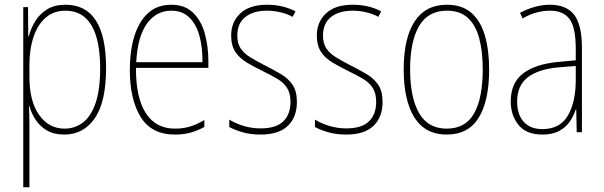

<svg xmlns="http://www.w3.org/2000/svg" viewBox="-20 -557 2545 809"><path d="M256 -537Q427 -537 427 -270Q427 -128 379.5 -59Q332 10 251 10Q207 10 177.5 -7.5Q148 -25 130 -52.5Q112 -80 104 -110H102Q104 -76 104 -20V232H78V-527H98L99 -403H101Q110 -438 129 -468.5Q148 -499 179 -518Q210 -537 256 -537ZM256 -512Q207 -512 173 -483Q139 -454 121.5 -402Q104 -350 104 -283V-233Q104 -130 145 -72.5Q186 -15 252 -15Q295 -15 329 -40.5Q363 -66 382.5 -122Q402 -178 402 -270Q402 -388 365.5 -450Q329 -512 256 -512Z M702 -537Q759 -537 793.5 -503.5Q828 -470 843 -415.5Q858 -361 858 -298V-271H553Q552 -147 594 -81Q636 -15 717 -15Q751 -15 779.5 -23.5Q808 -32 841 -51V-22Q814 -7 784 1.5Q754 10 717 10Q618 10 572.5 -64.5Q527 -139 527 -262Q527 -342 546 -404Q565 -466 603.5 -501.5Q642 -537 702 -537ZM702 -512Q639 -512 599.5 -458Q560 -404 554 -295H833Q834 -356 820.5 -405.5Q807 -455 777.5 -483.5Q748 -512 702 -512Z M1231 -127Q1231 -64 1193 -27Q1155 10 1078 10Q1035 10 1001 0Q967 -10 946 -22V-53Q974 -36 1008 -26Q1042 -16 1078 -16Q1143 -16 1173.5 -45.5Q1204 -75 1204 -128Q1204 -164 1189.5 -186.5Q1175 -209 1149 -224.5Q1123 -240 1088 -257Q1051 -275 1020 -293.5Q989 -312 971.5 -338.5Q954 -365 954 -408Q954 -464 992.5 -500.5Q1031 -537 1105 -537Q1140 -537 1171 -529.5Q1202 -522 1225 -509L1213 -486Q1192 -498 1163 -505Q1134 -512 1104 -512Q1048 -512 1014 -485.5Q980 -459 980 -407Q980 -374 994 -353Q1008 -332 1034 -316Q1060 -300 1095 -282Q1131 -264 1162.5 -245.5Q1194 -227 1212.5 -200Q1231 -173 1231 -127Z M1592 -127Q1592 -64 1554 -27Q1516 10 1439 10Q1396 10 1362 0Q1328 -10 1307 -22V-53Q1335 -36 1369 -26Q1403 -16 1439 -16Q1504 -16 1534.5 -45.5Q1565 -75 1565 -128Q1565 -164 1550.5 -186.5Q1536 -209 1510 -224.5Q1484 -240 1449 -257Q1412 -275 1381 -293.5Q1350 -312 1332.5 -338.5Q1315 -365 1315 -408Q1315 -464 1353.5 -500.5Q1392 -537 1466 -537Q1501 -537 1532 -529.5Q1563 -522 1586 -509L1574 -486Q1553 -498 1524 -505Q1495 -512 1465 -512Q1409 -512 1375 -485.5Q1341 -459 1341 -407Q1341 -374 1355 -353Q1369 -332 1395 -316Q1421 -300 1456 -282Q1492 -264 1523.5 -245.5Q1555 -227 1573.5 -200Q1592 -173 1592 -127Z M2041 -264Q2041 -132 1997 -61Q1953 10 1862 10Q1772 10 1726.5 -61.5Q1681 -133 1681 -265Q1681 -396 1727 -466.5Q1773 -537 1863 -537Q1927 -537 1966 -503Q2005 -469 2023 -407.5Q2041 -346 2041 -264ZM1708 -265Q1708 -147 1745.5 -81Q1783 -15 1862 -15Q1941 -15 1977.5 -79Q2014 -143 2014 -265Q2014 -339 1999.5 -394.5Q1985 -450 1952 -481Q1919 -512 1863 -512Q1784 -512 1746 -447.5Q1708 -383 1708 -265Z M2297 -537Q2366 -537 2399 -495Q2432 -453 2432 -355V0H2410L2408 -96H2406Q2398 -70 2381.5 -45.5Q2365 -21 2336.5 -5.5Q2308 10 2265 10Q2197 10 2164.5 -31Q2132 -72 2132 -129Q2132 -208 2184 -247.5Q2236 -287 2331 -296L2406 -303V-351Q2406 -441 2380 -476.5Q2354 -512 2297 -512Q2272 -512 2243 -505Q2214 -498 2182 -479L2171 -503Q2201 -519 2233 -528Q2265 -537 2297 -537ZM2331 -273Q2247 -265 2203 -230.5Q2159 -196 2159 -129Q2159 -74 2187 -43.5Q2215 -13 2265 -13Q2340 -13 2373 -70.5Q2406 -128 2406 -220V-279Z"/></svg>

Font: Noto Sans Bengali Condensed Thin
Style: Regular
Weight: 100
Width: 3
Designer: Joana Ranito - Universal Thirst; Jelle Bosma - Monotype Design Team
Foundry: Universal Thirst ehf.
Version: Version 3.000; ttfautohint (v1.8.4.7-5d5b)